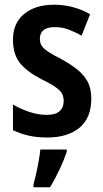

<svg xmlns="http://www.w3.org/2000/svg" viewBox="-20 -573 437 814"><path d="M367 -155Q367 -73 317 -31.5Q267 10 180 10Q136 10 101.5 2Q67 -6 35 -21V-130Q65 -112 103 -99Q141 -86 179 -86Q215 -86 232.5 -101.5Q250 -117 250 -145Q250 -161 244 -174Q238 -187 218.5 -201.5Q199 -216 158 -236Q97 -267 66 -304Q35 -341 35 -405Q35 -475 82.5 -514Q130 -553 210 -553Q290 -553 362 -513L326 -422Q298 -437 271.5 -447.5Q245 -458 212 -458Q149 -458 149 -408Q149 -393 156 -380.5Q163 -368 183 -354.5Q203 -341 241 -322Q277 -302 305.5 -280Q334 -258 350.5 -228.5Q367 -199 367 -155ZM263 71Q251 106 232 146.5Q213 187 192 221H122V209Q127 191 133 164.5Q139 138 144 110Q149 82 151 61H263Z"/></svg>

Font: Noto Sans Gujarati Condensed SemiBold
Style: Regular
Weight: 600
Width: 3
Designer: Jelle Bosma - Monotype Design Team, Universal Thirst
Foundry: Monotype Imaging Inc.
Version: Version 2.106; ttfautohint (v1.8.4.7-5d5b)